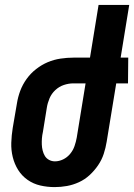

<svg xmlns="http://www.w3.org/2000/svg" viewBox="-20 -755 547 783"><path d="M203 8Q173 8 144.5 1.5Q116 -5 92.5 -21.5Q69 -38 54 -62Q39 -86 32 -114.5Q25 -143 26 -173Q27 -203 32 -234L49 -333Q53 -359 62.5 -384.5Q72 -410 88.5 -433Q105 -456 127.5 -473.5Q150 -491 175 -501.5Q200 -512 227 -516Q254 -520 280 -520H347L382 -735H507L472 -520H503L502 -415H454L415 -177Q411 -152 403 -127.5Q395 -103 380 -81Q365 -59 345.5 -41Q326 -23 302 -12Q278 -1 253 3.5Q228 8 203 8ZM204 -97Q221 -97 237.5 -105Q254 -113 266 -127.5Q278 -142 284 -159.5Q290 -177 293 -194L329 -415H279Q260 -415 240.5 -408.5Q221 -402 205.5 -387.5Q190 -373 182 -354Q174 -335 171 -316L155 -217Q152 -204 151 -191Q150 -178 150.5 -165.5Q151 -153 154 -141Q157 -129 163 -119Q169 -109 180 -103Q191 -97 204 -97Z"/></svg>

Font: Iosevka Extrabold Oblique
Style: Regular
Weight: 800
Italic angle: -9°
Monospace: yes
Designer: Belleve Invis
Foundry: Belleve Invis
Version: Version 32.5.0; ttfautohint (v1.8.4)